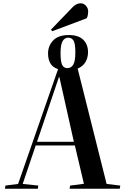

<svg xmlns="http://www.w3.org/2000/svg" viewBox="-20 -1147 756 1167"><path d="M297 -957 290 -967 420 -1102Q444 -1127 470 -1127Q489 -1127 502.5 -1112Q516 -1097 516 -1077Q516 -1068 514 -1056.5Q512 -1045 507 -1036ZM10 0 13 -19 90 -29 333 -727Q301 -737 286.5 -761.5Q272 -786 272 -822Q272 -868 303 -901Q334 -934 398 -934Q457 -934 486 -905.5Q515 -877 515 -830Q515 -795 499 -769Q483 -743 452 -730L628 -29L711 -19L708 0H403L406 -19L490 -30L435 -263H197L118 -29L213 -19L210 0ZM390 -733Q413 -733 425.5 -754.5Q438 -776 438 -829Q438 -882 427 -900Q416 -918 395 -918Q372 -918 360 -896Q348 -874 348 -825Q348 -773 357.5 -753Q367 -733 390 -733ZM205 -285H429L341 -678H338Z"/></svg>

Font: Literata 72pt SemiBold
Style: Italic
Weight: 600
Italic angle: -2°
Designer: Latin by Veronika Burian and Jose Scaglione. Greek by Irene Vlachou. Cyrillic by Vera Evstafieva
Foundry: TypeTogether
Version: Version 3.002